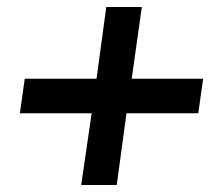

<svg xmlns="http://www.w3.org/2000/svg" viewBox="-20 -531 640 551"><path d="M213 0 243 -206H37L51 -305H257L285 -511H387L358 -305H563L549 -206H343L315 0Z"/></svg>

Font: Chivo Mono SemiBold
Style: Italic
Weight: 600
Italic angle: -8.05°
Monospace: yes
Version: Version 1.008